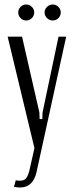

<svg xmlns="http://www.w3.org/2000/svg" viewBox="-20 -659 327 853"><path d="M78 -496 155 -159 156 -130H168L169 -159L240 -496H274L142 107Q126 174 69 174Q57 174 42 171L50 142Q77 147 90 138.5Q103 130 111 97L133 -1L14 -496ZM61 -604Q61 -618 71.5 -628.5Q82 -639 96 -639Q111 -639 121.5 -628.5Q132 -618 132 -604Q132 -589 121.5 -578.5Q111 -568 96 -568Q82 -568 71.5 -578.5Q61 -589 61 -604ZM178 -604Q178 -618 189 -628.5Q200 -639 214 -639Q229 -639 239.5 -628.5Q250 -618 250 -604Q250 -589 239.5 -578.5Q229 -568 214 -568Q200 -568 189 -578.5Q178 -589 178 -604Z"/></svg>

Font: Moniqa Paragraph
Style: Regular
Weight: 400
Designer: Rajesh Rajput
Foundry: Rajesh Rajput
Version: Version 1.000